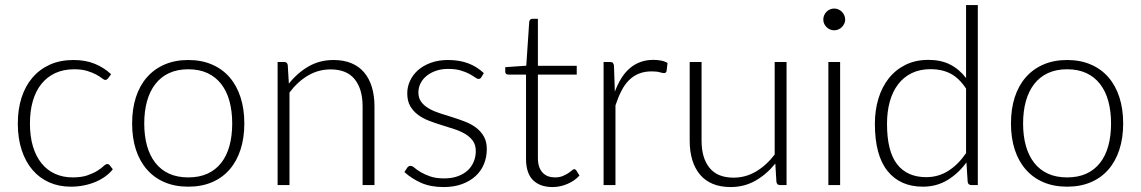

<svg xmlns="http://www.w3.org/2000/svg" viewBox="-20 -748 4612 776"><path d="M416.5 -431Q414 -428.5 411.8 -426.8Q409.5 -425 405.5 -425Q400.5 -425 392 -431.8Q383.5 -438.5 369 -446.5Q354.5 -454.5 332.8 -461.2Q311 -468 280 -468Q237 -468 203.8 -452.8Q170.5 -437.5 147.5 -409Q124.5 -380.5 112.8 -340Q101 -299.5 101 -249Q101 -196.5 113.2 -156Q125.5 -115.5 148 -87.8Q170.5 -60 202.5 -45.5Q234.5 -31 273.5 -31Q309.5 -31 333.8 -39.5Q358 -48 373.8 -58Q389.5 -68 398.5 -76.5Q407.5 -85 413.5 -85Q419.5 -85 423.5 -80L436 -64Q424.5 -49 407 -36Q389.5 -23 367.5 -13.5Q345.5 -4 319.8 1.2Q294 6.5 266 6.5Q218.5 6.5 179.2 -10.8Q140 -28 111.8 -60.8Q83.5 -93.5 67.8 -141Q52 -188.5 52 -249Q52 -306 67 -353Q82 -400 111 -434Q140 -468 181.8 -486.8Q223.5 -505.5 277.5 -505.5Q326 -505.5 363.5 -490Q401 -474.5 429 -448Z M741 -505.5Q794.5 -505.5 836.8 -487.2Q879 -469 908 -435.5Q937 -402 952.2 -354.8Q967.5 -307.5 967.5 -249Q967.5 -190.5 952.2 -143.5Q937 -96.5 908 -63Q879 -29.5 836.8 -11.5Q794.5 6.5 741 6.5Q687.5 6.5 645.2 -11.5Q603 -29.5 573.8 -63Q544.5 -96.5 529.2 -143.5Q514 -190.5 514 -249Q514 -307.5 529.2 -354.8Q544.5 -402 573.8 -435.5Q603 -469 645.2 -487.2Q687.5 -505.5 741 -505.5ZM741 -31Q785.5 -31 818.8 -46.2Q852 -61.5 874.2 -90Q896.5 -118.5 907.5 -158.8Q918.5 -199 918.5 -249Q918.5 -298.5 907.5 -339Q896.5 -379.5 874.2 -408.2Q852 -437 818.8 -452.5Q785.5 -468 741 -468Q696.5 -468 663.2 -452.5Q630 -437 607.8 -408.2Q585.5 -379.5 574.2 -339Q563 -298.5 563 -249Q563 -199 574.2 -158.8Q585.5 -118.5 607.8 -90Q630 -61.5 663.2 -46.2Q696.5 -31 741 -31Z M1102 0V-497.5H1128.5Q1141 -497.5 1143 -485L1147.5 -410Q1182 -453.5 1227 -479.5Q1272 -505.5 1328 -505.5Q1369 -505.5 1400.2 -492.5Q1431.5 -479.5 1452 -455Q1472.5 -430.5 1483 -396Q1493.5 -361.5 1493.5 -318V0H1445.5V-318Q1445.5 -388 1413.5 -427.8Q1381.5 -467.5 1316 -467.5Q1267 -467.5 1225 -442.8Q1183 -418 1150 -374V0Z M1925.5 -436Q1921.5 -429 1914 -429Q1908.5 -429 1900 -435.2Q1891.5 -441.5 1877.2 -449.2Q1863 -457 1842 -463.2Q1821 -469.5 1791 -469.5Q1764 -469.5 1741.8 -461.8Q1719.5 -454 1703.8 -441Q1688 -428 1679.5 -410.8Q1671 -393.5 1671 -374.5Q1671 -351 1683 -335.5Q1695 -320 1714.2 -309Q1733.5 -298 1758.5 -290Q1783.5 -282 1809.2 -274Q1835 -266 1860 -256.2Q1885 -246.5 1904.2 -232Q1923.5 -217.5 1935.5 -196.5Q1947.5 -175.5 1947.5 -145.5Q1947.5 -113 1936 -85Q1924.5 -57 1902.2 -36.5Q1880 -16 1847.5 -4Q1815 8 1773 8Q1720.5 8 1682.5 -8.8Q1644.5 -25.5 1614.5 -52.5L1625.5 -69.5Q1628 -73.5 1631.2 -75.5Q1634.5 -77.5 1640 -77.5Q1646.5 -77.5 1655.8 -69.5Q1665 -61.5 1680.5 -52.2Q1696 -43 1718.8 -35Q1741.5 -27 1775 -27Q1806.5 -27 1830.5 -35.8Q1854.5 -44.5 1870.5 -59.5Q1886.5 -74.5 1894.8 -94.8Q1903 -115 1903 -137.5Q1903 -162.5 1891 -179Q1879 -195.5 1859.5 -207Q1840 -218.5 1815.2 -226.5Q1790.5 -234.5 1764.5 -242.5Q1738.5 -250.5 1713.8 -260Q1689 -269.5 1669.5 -284Q1650 -298.5 1638 -319.2Q1626 -340 1626 -371Q1626 -397.5 1637.5 -422Q1649 -446.5 1670.2 -465Q1691.5 -483.5 1722 -494.5Q1752.5 -505.5 1790.5 -505.5Q1836 -505.5 1871.2 -492.5Q1906.5 -479.5 1935.5 -452.5Z M2213 8Q2162.5 8 2134.2 -20Q2106 -48 2106 -106.5V-446.5H2034.5Q2029 -446.5 2025.5 -449.5Q2022 -452.5 2022 -458V-476.5L2107 -482.5L2119 -660.5Q2120 -665 2123 -668.5Q2126 -672 2131.5 -672H2154V-482H2311V-446.5H2154V-109Q2154 -88.5 2159.2 -73.8Q2164.5 -59 2173.8 -49.5Q2183 -40 2195.5 -35.5Q2208 -31 2222.5 -31Q2240.5 -31 2253.5 -36.2Q2266.5 -41.5 2276 -47.8Q2285.5 -54 2291.5 -59.2Q2297.5 -64.5 2301 -64.5Q2305 -64.5 2309 -59.5L2322 -38.5Q2303 -17.5 2273.8 -4.8Q2244.5 8 2213 8Z M2419.5 0V-497.5H2445Q2453.5 -497.5 2457 -494Q2460.5 -490.5 2461.5 -482L2465 -377.5Q2476.5 -408 2491.2 -431.8Q2506 -455.5 2525.2 -472Q2544.5 -488.5 2568.2 -497.2Q2592 -506 2621 -506Q2636.5 -506 2651.5 -503.2Q2666.5 -500.5 2678 -493.5L2674 -460.5Q2671.5 -452.5 2664.5 -452.5Q2658.5 -452.5 2646.2 -456Q2634 -459.5 2614 -459.5Q2585 -459.5 2562.5 -450.5Q2540 -441.5 2522.5 -424.2Q2505 -407 2491.8 -381.2Q2478.5 -355.5 2467.5 -322V0Z M2815.5 -497.5V-179.5Q2815.5 -109.5 2847.5 -69.8Q2879.5 -30 2945 -30Q2993.5 -30 3035.5 -54.8Q3077.5 -79.5 3111 -123.5V-497.5H3159V0H3132.5Q3120 0 3118 -13L3113.5 -87Q3079 -44 3033.8 -18Q2988.5 8 2933 8Q2891.5 8 2860.5 -5Q2829.5 -18 2809 -42.5Q2788.5 -67 2778 -101.5Q2767.5 -136 2767.5 -179.5V-497.5Z M3375.5 -497.5V0H3328V-497.5ZM3396 -669Q3396 -660 3392.2 -652.2Q3388.5 -644.5 3382.5 -638.5Q3376.5 -632.5 3368.5 -629Q3360.5 -625.5 3351.5 -625.5Q3342.5 -625.5 3334.5 -629Q3326.5 -632.5 3320.5 -638.5Q3314.5 -644.5 3311 -652.2Q3307.5 -660 3307.5 -669Q3307.5 -678 3311 -686.2Q3314.5 -694.5 3320.5 -700.5Q3326.5 -706.5 3334.5 -710Q3342.5 -713.5 3351.5 -713.5Q3360.5 -713.5 3368.5 -710Q3376.5 -706.5 3382.5 -700.5Q3388.5 -694.5 3392.2 -686.2Q3396 -678 3396 -669Z M3906 0Q3893 0 3891 -13L3886 -91.5Q3853 -46.5 3809 -20Q3765 6.5 3710 6.5Q3618 6.5 3567 -57Q3516 -120.5 3516 -247.5Q3516 -302 3530.2 -349.2Q3544.5 -396.5 3572 -431.2Q3599.5 -466 3639.8 -486Q3680 -506 3732.5 -506Q3783 -506 3820 -487.2Q3857 -468.5 3884.5 -432.5V-727.5H3932V0ZM3723.5 -32Q3772.5 -32 3812.8 -57.5Q3853 -83 3884.5 -129V-390Q3856 -433 3821.2 -450.8Q3786.5 -468.5 3742 -468.5Q3698 -468.5 3665 -452.5Q3632 -436.5 3609.8 -407.2Q3587.5 -378 3576.2 -337.2Q3565 -296.5 3565 -247.5Q3565 -136.5 3605.8 -84.2Q3646.5 -32 3723.5 -32Z M4293 -505.5Q4346.5 -505.5 4388.8 -487.2Q4431 -469 4460 -435.5Q4489 -402 4504.2 -354.8Q4519.5 -307.5 4519.5 -249Q4519.5 -190.5 4504.2 -143.5Q4489 -96.5 4460 -63Q4431 -29.5 4388.8 -11.5Q4346.5 6.5 4293 6.5Q4239.5 6.5 4197.2 -11.5Q4155 -29.5 4125.8 -63Q4096.5 -96.5 4081.2 -143.5Q4066 -190.5 4066 -249Q4066 -307.5 4081.2 -354.8Q4096.5 -402 4125.8 -435.5Q4155 -469 4197.2 -487.2Q4239.5 -505.5 4293 -505.5ZM4293 -31Q4337.5 -31 4370.8 -46.2Q4404 -61.5 4426.2 -90Q4448.5 -118.5 4459.5 -158.8Q4470.5 -199 4470.5 -249Q4470.5 -298.5 4459.5 -339Q4448.5 -379.5 4426.2 -408.2Q4404 -437 4370.8 -452.5Q4337.5 -468 4293 -468Q4248.5 -468 4215.2 -452.5Q4182 -437 4159.8 -408.2Q4137.5 -379.5 4126.2 -339Q4115 -298.5 4115 -249Q4115 -199 4126.2 -158.8Q4137.5 -118.5 4159.8 -90Q4182 -61.5 4215.2 -46.2Q4248.5 -31 4293 -31Z"/></svg>

Font: Lato Light
Style: Regular
Weight: 300
Designer: Lukasz Dziedzic
Foundry: tyPoland Lukasz Dziedzic
Version: Version 2.007; 2014-02-27